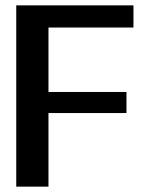

<svg xmlns="http://www.w3.org/2000/svg" viewBox="-20 -695 556 715"><path d="M40.5 0H160.5V-274H451V-352.5H160.5V-592.5H477V-675H40.5Z"/></svg>

Font: Anybody Medium
Style: Regular
Weight: 500
Designer: Tyler Finck
Foundry: Etcetera Type Company
Version: Version 1.110